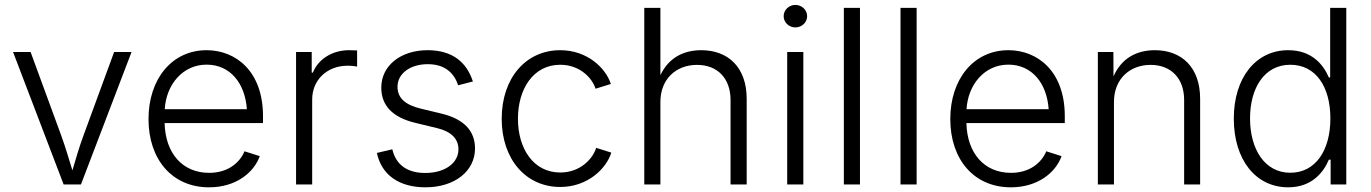

<svg xmlns="http://www.w3.org/2000/svg" viewBox="-20 -760 5650 791"><path d="M242.2 0H313.5L522 -545.9H450.2L324.2 -202.6C306.2 -154.3 292.5 -105.5 278.3 -58.1C263.7 -105.5 249.5 -154.3 231.9 -202.6L106 -545.9H33.7Z M841.3 11.7C951.2 11.7 1025.4 -47.9 1050.3 -116.7L987.3 -136.7C967.3 -88.9 918.5 -47.9 841.8 -47.9C731.4 -47.9 661.1 -128.9 658.2 -252.9H1063.5V-281.7C1063.5 -467.3 950.7 -553.2 831.1 -553.2C688.5 -553.2 591.8 -434.6 591.8 -269.5C591.8 -104 688.5 11.7 841.3 11.7ZM658.7 -310.1C664.6 -411.1 732.4 -493.7 831.1 -493.7C928.7 -493.7 989.7 -416.5 997.1 -310.1Z M1199.7 0H1266.1V-350.1C1266.1 -430.7 1327.6 -489.3 1412.1 -489.3C1429.7 -489.3 1446.3 -486.8 1451.2 -485.8V-552.2L1417.5 -553.2C1349.6 -553.2 1291 -516.6 1269 -460.9H1264.2V-545.9H1199.7Z M1732.9 11.7C1853.5 11.7 1937 -55.2 1937 -148.4C1937 -220.7 1891.6 -269.5 1798.8 -292L1715.3 -312C1647.9 -328.1 1617.7 -356.9 1617.7 -402.8C1617.7 -457 1669.9 -495.6 1742.2 -495.6C1814 -495.6 1850.6 -458.5 1867.7 -408.7L1928.2 -424.3C1902.8 -502.9 1844.7 -553.2 1741.7 -553.2C1631.3 -553.2 1550.8 -490.2 1550.8 -398.9C1550.8 -325.2 1597.2 -276.4 1690.9 -253.9L1779.8 -232.4C1838.9 -218.3 1868.7 -188.5 1868.7 -144.5C1868.7 -89.4 1814.5 -47.4 1731.9 -47.4C1659.7 -47.4 1611.8 -79.1 1596.2 -145L1532.7 -129.9C1552.2 -38.1 1625.5 11.7 1732.9 11.7Z M2288.1 10.3C2399.9 10.3 2477.5 -64 2498.5 -131.3L2436 -150.9C2423.8 -108.9 2373 -49.3 2288.1 -49.3C2176.8 -49.3 2113.8 -148.9 2113.8 -270.5C2113.8 -393.1 2176.8 -493.2 2288.1 -493.2C2371.6 -493.2 2421.4 -435.1 2433.6 -394.5L2496.6 -414.1C2475.1 -481 2398.4 -553.2 2288.1 -553.2C2146 -553.2 2046.9 -438 2046.9 -270.5C2046.9 -104.5 2146 10.3 2288.1 10.3Z M2700.7 -340.3C2700.7 -434.1 2765.1 -492.7 2851.6 -492.7C2935.5 -492.7 2989.7 -437.5 2989.7 -348.1V0H3056.2V-353C3056.2 -482.4 2980 -553.2 2869.1 -553.2C2796.4 -553.2 2734.9 -522.5 2700.7 -450.2V-727.5H2634.3V0H2700.7Z M3223.1 0H3289.6V-545.9H3223.1ZM3256.8 -647C3283.2 -647 3305.2 -667.5 3305.2 -693.4C3305.2 -719.2 3283.2 -739.7 3256.8 -739.7C3230.5 -739.7 3208.5 -719.2 3208.5 -693.4C3208.5 -667.5 3230.5 -647 3256.8 -647Z M3522.9 -727.5H3456.5V0H3522.9Z M3756.3 -727.5H3689.9V0H3756.3Z M4144.5 11.7C4254.4 11.7 4328.6 -47.9 4353.5 -116.7L4290.5 -136.7C4270.5 -88.9 4221.7 -47.9 4145 -47.9C4034.7 -47.9 3964.4 -128.9 3961.4 -252.9H4366.7V-281.7C4366.7 -467.3 4253.9 -553.2 4134.3 -553.2C3991.7 -553.2 3895 -434.6 3895 -269.5C3895 -104 3991.7 11.7 4144.5 11.7ZM3961.9 -310.1C3967.8 -411.1 4035.6 -493.7 4134.3 -493.7C4231.9 -493.7 4293 -416.5 4300.3 -310.1Z M4569.3 -340.3C4569.3 -434.1 4633.8 -492.7 4720.2 -492.7C4804.2 -492.7 4858.4 -437.5 4858.4 -348.1V0H4924.3V-353C4924.3 -482.4 4848.6 -553.2 4737.8 -553.2C4663.6 -553.2 4600.6 -521 4567.4 -445.3L4566.9 -545.9H4502.9V0H4569.3Z M5287.1 11.7C5385.7 11.7 5433.1 -51.3 5454.6 -102.1H5461.9V0H5526.4V-727.5H5460V-440.9H5454.6C5433.1 -490.7 5387.2 -553.2 5287.1 -553.2C5153.8 -553.2 5063 -439.9 5063 -271.5C5063 -101.6 5153.3 11.7 5287.1 11.7ZM5295.9 -48.3C5189.5 -48.3 5129.9 -146.5 5129.9 -272C5129.9 -397 5188.5 -493.2 5295.9 -493.2C5401.4 -493.2 5460.9 -401.9 5460.9 -272C5460.9 -141.6 5400.4 -48.3 5295.9 -48.3Z"/></svg>

Font: Raveo Light
Style: Regular
Weight: 300
Designer: Jakub Foglar, Rasmus Andersson (Inter)
Foundry: Jakubfoglar.com
Version: Version 1.100;Glyphs 3.2.3 (3260)